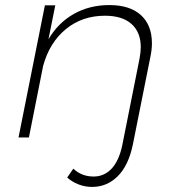

<svg xmlns="http://www.w3.org/2000/svg" viewBox="-20 -542 689 757"><path d="M579 -371Q579 -347 573 -318L504 27Q487 110 444.5 152.5Q402 195 343 195Q315 195 289.5 185Q264 175 245 158L269 123Q302 154 349 154Q391 154 420 123Q449 92 462 31L530 -310Q535 -337 535 -356Q535 -415 498.5 -447.5Q462 -480 394 -480Q304 -480 239.5 -427Q175 -374 150 -282L94 0H53L157 -521H198L171 -387Q209 -452 271 -487Q333 -522 411 -522Q492 -522 535.5 -482.5Q579 -443 579 -371Z"/></svg>

Font: Gontserrat ExtraLight
Style: Italic
Weight: 275
Italic angle: -11.3°
Designer: Julieta Ulanovsky
Foundry: Julieta Ulanovsky
Version: Version 6.001